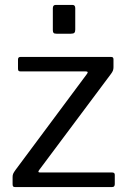

<svg xmlns="http://www.w3.org/2000/svg" viewBox="-20 -762 522 782"><path d="M42.8 0Q35.8 0 33.6 -2.5Q31.3 -4.9 31.3 -12V-41Q31.3 -49 33.7 -54.5Q36.1 -60 42.9 -69.5L334.2 -460.9Q341.8 -471.1 329.3 -471.1H64.4Q58 -471.1 55.6 -473.5Q53.3 -476 53.3 -482.5V-519.4Q53.3 -530 62.6 -530H433.3Q442.2 -530 442.2 -520.4V-488Q442.2 -480.6 440 -474.7Q437.8 -468.7 432.4 -461.5L139.7 -69.8Q131.5 -59.5 143.4 -59.5H436.8Q447.5 -59.5 447.5 -49.9V-11.9Q447.5 -6.5 444.8 -3.2Q442 0 434.8 0H42.8ZM286.5 -729V-641.4Q286.5 -632.2 282.8 -628.5Q279.2 -624.7 268.7 -624.7H210.3Q201.1 -624.7 198.2 -628Q195.2 -631.2 195.2 -639.1V-728.4Q195.2 -742 206.9 -742H275Q286.5 -742 286.5 -729Z"/></svg>

Font: Libre Franklin Thin
Style: Regular
Weight: 100
Designer: Pablo Impallari, Rodrigo Fuenzalida, Nhung Nguyen
Foundry: Impallari Type
Version: Version 3.000